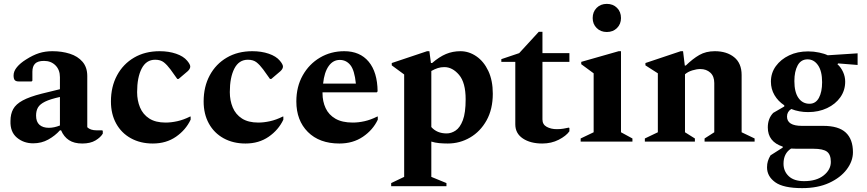

<svg xmlns="http://www.w3.org/2000/svg" viewBox="-20 -730 4471 990"><path d="M151 9Q102 9 67 -20.5Q32 -50 34 -106Q34 -142 48 -167.5Q62 -193 97 -212Q132 -231 195 -247L289 -270V-332Q289 -370 266 -393Q243 -416 207 -416Q175 -416 161 -402Q147 -388 147 -360V-314L143 -310H77Q62 -310 56 -317Q50 -324 50 -341Q50 -363 67.5 -384Q85 -405 114 -423Q150 -446 181.5 -456Q213 -466 250 -466Q299 -466 340 -453Q381 -440 405.5 -411.5Q430 -383 430 -338V-74Q446 -58 478 -58H507L510 -55V-41Q499 -22 472.5 -6Q446 10 404 10Q362 10 335.5 -7.5Q309 -25 295 -58H289Q264 -30 229 -10.5Q194 9 151 9ZM166 -134Q166 -102 183.5 -86.5Q201 -71 232 -71Q259 -71 289 -83V-230Q239 -219 212.5 -206Q186 -193 176 -176Q166 -159 166 -134Z M768 10Q704 10 655 -17Q606 -44 579 -93Q552 -142 552 -207Q552 -283 583.5 -341.5Q615 -400 671.5 -433Q728 -466 803 -466Q850 -466 888 -453Q926 -440 945 -417Q961 -398 961 -387Q961 -375 948 -363L901 -323H894L859 -372Q842 -395 825 -408.5Q808 -422 780 -422Q734 -422 710.5 -376.5Q687 -331 687 -255Q687 -212 702 -176Q717 -140 749.5 -119Q782 -98 834 -98Q862 -98 894 -105Q926 -112 960 -129H963V-113Q938 -60 887.5 -25Q837 10 768 10Z M1246 10Q1182 10 1133 -17Q1084 -44 1057 -93Q1030 -142 1030 -207Q1030 -283 1061.5 -341.5Q1093 -400 1149.5 -433Q1206 -466 1281 -466Q1328 -466 1366 -453Q1404 -440 1423 -417Q1439 -398 1439 -387Q1439 -375 1426 -363L1379 -323H1372L1337 -372Q1320 -395 1303 -408.5Q1286 -422 1258 -422Q1212 -422 1188.5 -376.5Q1165 -331 1165 -255Q1165 -212 1180 -176Q1195 -140 1227.5 -119Q1260 -98 1312 -98Q1340 -98 1372 -105Q1404 -112 1438 -129H1441V-113Q1416 -60 1365.5 -25Q1315 10 1246 10Z M1730 10Q1627 10 1567.5 -49.5Q1508 -109 1508 -207Q1508 -283 1541 -341.5Q1574 -400 1630 -433Q1686 -466 1755 -466Q1836 -466 1881 -412Q1926 -358 1927 -259L1923 -254H1643V-249Q1643 -207 1659 -172.5Q1675 -138 1709.5 -118Q1744 -98 1799 -98Q1828 -98 1859.5 -105Q1891 -112 1925 -129H1928V-113Q1903 -60 1851.5 -25Q1800 10 1730 10ZM1732 -421Q1697 -421 1674.5 -389Q1652 -357 1646 -299H1815Q1808 -368 1786.5 -394.5Q1765 -421 1732 -421Z M1997 230V214L2064 182V-346L2000 -393V-405L2182 -466H2194L2202 -405H2208Q2245 -437 2279.5 -451.5Q2314 -466 2354 -466Q2398 -466 2436.5 -439.5Q2475 -413 2498 -364Q2521 -315 2521 -247Q2521 -167 2489 -109.5Q2457 -52 2404 -21Q2351 10 2289 10Q2266 10 2244.5 8Q2223 6 2204 0V182L2282 214V230ZM2271 -384Q2253 -384 2237.5 -379Q2222 -374 2204 -364V-75Q2233 -42 2283 -42Q2307 -42 2329.5 -57Q2352 -72 2366.5 -110Q2381 -148 2381 -218Q2381 -304 2347 -344Q2313 -384 2271 -384Z M2776 10Q2715 10 2676 -16Q2637 -42 2637 -89V-411H2565V-425L2657 -456L2758 -566H2777V-456H2916V-411H2777V-114Q2777 -88 2799 -76Q2821 -64 2851 -64Q2870 -64 2884.5 -66.5Q2899 -69 2913 -72L2916 -70V-53Q2899 -29 2861 -9.5Q2823 10 2776 10Z M3109 -565Q3077 -565 3056.5 -585.5Q3036 -606 3036 -637Q3036 -669 3056.5 -689.5Q3077 -710 3109 -710Q3141 -710 3161.5 -689.5Q3182 -669 3182 -637Q3182 -606 3161.5 -585.5Q3141 -565 3109 -565ZM2974 0V-16L3041 -48V-352L2977 -399V-411L3170 -466H3182V-48L3241 -16V0Z M3305 0V-16L3372 -48V-352L3308 -393V-405L3490 -466H3502L3511 -392H3516Q3552 -427 3586 -446.5Q3620 -466 3666 -466Q3727 -466 3765.5 -435Q3804 -404 3804 -343V-48L3871 -16V0H3613V-16L3663 -48V-302Q3663 -337 3642.5 -355.5Q3622 -374 3591 -374Q3572 -374 3549.5 -367Q3527 -360 3512 -347V-48L3563 -16V0Z M4147 -152Q4100 -152 4060 -168Q4038 -154 4038 -129Q4038 -81 4115 -81H4225Q4304 -81 4341 -46.5Q4378 -12 4378 55Q4378 101 4346 143.5Q4314 186 4255.5 213Q4197 240 4116 240Q4019 240 3977 209.5Q3935 179 3935 133Q3935 115 3939.5 100.5Q3944 86 3953 71L4016 31V26Q3939 1 3939 -73Q3939 -119 3967 -148L4024 -181V-187Q3992 -208 3973.5 -239.5Q3955 -271 3955 -309Q3955 -354 3980.5 -389Q4006 -424 4049 -444.5Q4092 -465 4147 -465Q4176 -465 4204 -459Q4232 -453 4248 -445L4402 -455V-395L4302 -403L4298 -399Q4316 -383 4327 -359Q4338 -335 4338 -309Q4338 -264 4313 -228.5Q4288 -193 4244.5 -172.5Q4201 -152 4147 -152ZM4154 -195Q4186 -195 4202.5 -225.5Q4219 -256 4219 -306Q4219 -363 4198 -393.5Q4177 -424 4144 -424Q4110 -424 4093 -393Q4076 -362 4076 -312Q4076 -255 4097 -225Q4118 -195 4154 -195ZM4020 114Q4020 153 4047 178.5Q4074 204 4126 204Q4190 204 4227 174.5Q4264 145 4264 105Q4264 67 4244 52Q4224 37 4174 37H4088Q4073 37 4059 36Q4020 61 4020 114Z"/></svg>

Font: Spectral
Style: Bold
Weight: 700
Designer: Jean-Baptiste Levee
Foundry: Production Type
Version: Version 2.001